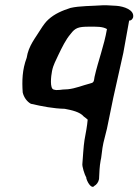

<svg xmlns="http://www.w3.org/2000/svg" viewBox="-20 -492 525 727"><path d="M81 -273C64 -228 63 -185 66 -142C70 -124 82 -107 97 -99C141 -89 182 -81 225 -80C252 -75 283 -68 297 -51C301 -48 308 -43 312 -39C310 -15 305 11 300 38C296 62 294 105 292 127C290 137 300 169 307 181V184C314 206 329 223 337 212C345 208 353 198 355 186C356 163 357 137 361 116C364 106 365 86 368 68C370 55 373 42 376 31L385 -5L409 -122L447 -292L469 -414C476 -414 481 -418 484 -426C490 -455 448 -468 421 -470C409 -471 397 -471 385 -472H369C326 -469 282 -470 247 -462C216 -452 187 -440 163 -418C154 -410 144 -397 134 -381C114 -348 88 -319 81 -273ZM177 -223C182 -248 191 -261 201 -284C215 -313 229 -342 247 -363C265 -387 277 -391 318 -391C346 -391 368 -392 385 -382C374 -318 352 -263 338 -201C335 -182 336 -179 318 -175C294 -169 266 -157 237 -154C231 -154 224 -153 218 -153C211 -152 203 -151 194 -151C191 -151 187 -152 183 -153C168 -157 173 -203 177 -223Z"/></svg>

Font: Vapor
Style: Obl
Weight: 400
Foundry: Cannot Into Space Fonts
Version: Version 0.179